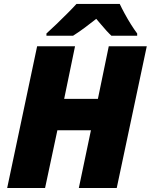

<svg xmlns="http://www.w3.org/2000/svg" viewBox="-20 -947 759 967"><path d="M16.1 0 167 -713.9H357.9L303.2 -449.2H473.1L527.8 -713.9H719.2L567.9 0H377L438 -291H269L207 0ZM213.9 -767.1V-778.3Q237.3 -799.3 264.9 -825.9Q292.5 -852.5 319.1 -879.2Q345.7 -905.8 365.2 -927.2H583Q593.3 -905.3 608.2 -877.9Q623 -850.6 639.6 -824.2Q656.2 -797.9 670.9 -778.3V-767.1H541Q530.3 -776.9 515.9 -792.7Q501.5 -808.6 487.8 -825Q474.1 -841.3 464.8 -852.1Q437.5 -830.6 408.2 -808.6Q378.9 -786.6 348.1 -767.1Z"/></svg>

Font: Open Sans ExtraBold
Style: Italic
Weight: 800
Italic angle: -12°
Designer: Monotype Design Team
Foundry: Monotype Imaging Inc.
Version: Version 3.000; ttfautohint (v1.8.4)